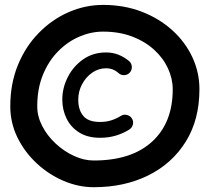

<svg xmlns="http://www.w3.org/2000/svg" viewBox="-20 -740 867 793"><path d="M516.6 -440.9Q507.8 -430.7 494.1 -429.7Q480.5 -428.7 470.2 -437.5Q448.2 -458 418 -458Q386.7 -458 360.6 -439.7Q334.5 -421.4 318.8 -391.8Q303.2 -362.3 303.2 -328.6Q303.2 -286.1 324 -261.2Q344.7 -236.3 393.1 -236.3Q419.4 -236.3 440.2 -243.2Q460.9 -250 480 -261.7Q491.2 -268.6 504.6 -265.1Q518.1 -261.7 524.9 -250.5Q532.2 -238.8 528.8 -225.6Q525.4 -212.4 514.2 -205.1Q490.2 -189.9 460 -180.4Q429.7 -170.9 393.1 -170.9Q342.3 -170.9 307.4 -192.6Q272.5 -214.4 254.9 -250.5Q237.3 -286.6 237.3 -328.6Q237.3 -377 260 -421.6Q282.7 -466.3 323.5 -494.9Q364.3 -523.4 418 -523.4Q445.8 -523.4 470 -513.7Q494.1 -503.9 513.7 -487.3Q523.4 -478.5 524.4 -464.8Q525.4 -451.2 516.6 -440.9ZM22.5 -300.8Q22.5 -395 54.2 -471.9Q85.9 -548.8 140.4 -604.2Q194.8 -659.7 263.4 -689.7Q332 -719.7 405.8 -719.7Q492.2 -719.7 564.7 -691.9Q637.2 -664.1 690.9 -615.7Q744.6 -567.4 774.2 -504.4Q803.7 -441.4 803.7 -371.1Q803.7 -246.1 747.6 -155.5Q691.4 -64.9 593 -15.9Q494.6 33.2 367.2 33.2Q304.2 33.2 242.9 7.1Q181.6 -19 131.8 -65.2Q82 -111.3 52.2 -171.9Q22.5 -232.4 22.5 -300.8ZM133.8 -300.8Q133.8 -259.3 154.5 -219.2Q175.3 -179.2 209.7 -147.2Q244.1 -115.2 285.2 -96.2Q326.2 -77.1 367.2 -77.1Q522.9 -77.1 608.2 -155Q693.4 -232.9 693.4 -371.1Q693.4 -415 673.8 -457.5Q654.3 -500 616.9 -534.2Q579.6 -568.4 526.4 -588.9Q473.1 -609.4 405.8 -609.4Q356 -609.4 307.6 -588.6Q259.3 -567.9 220 -528.1Q180.7 -488.3 157.2 -430.9Q133.8 -373.5 133.8 -300.8Z"/></svg>

Font: Mikhak SemiBold
Style: Regular
Weight: 600
Designer: Amin Abedi
Version: Version 3.3